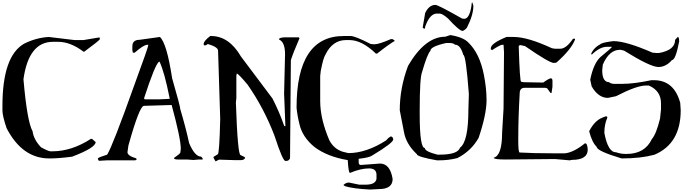

<svg xmlns="http://www.w3.org/2000/svg" viewBox="-20 -1303 5630 1579"><path d="M380.9 -999Q277.3 -993.2 177.7 -943.4Q0 -840.8 0 -431.6V-395.5Q0 -349.6 34.2 -249Q163.1 0 385.7 0Q463.9 0 573.2 -14.6Q766.6 -87.9 766.6 -134.8L736.3 -161.1H727.5Q569.3 -58.6 410.2 -58.6H395.5Q377.9 -58.6 317.4 -91.8Q256.8 -155.3 248 -223.6Q203.1 -302.7 172.9 -651.4Q215.8 -959 415 -959H459Q559.6 -959 667 -877.9H672.9Q799.8 -971.7 800.8 -980.5V-991.2L795.9 -995.1L667 -973.6H592.8Z M1127.9 -975.6Q1068.4 -975.6 1068.4 -920.9V-893.6L1072.3 -870.1H1087.9Q1161.1 -934.6 1191.4 -934.6H1200.2Q1200.2 -917 1084 -601.6Q906.2 -102.5 861.3 -31.2Q794.9 -10.7 785.2 -1V5.9L793 19.5L861.3 15.6H1091.8L1104.5 8.8L1099.6 -1Q1028.3 -21.5 1028.3 -51.8L1036.1 -106.4Q1127 -432.6 1164.1 -432.6L1391.6 -439.5Q1466.8 -163.1 1466.8 -79.1L1462.9 -47.9Q1462.9 -40 1411.1 -3.9V-1Q1414.1 8.8 1443.4 8.8H1518.6L1570.3 12.7L1614.3 8.8H1646.5V-1L1634.8 -14.6Q1582 -14.6 1535.2 -127Q1508.8 -250 1462.9 -404.3Q1462.9 -425.8 1395.5 -660.2Q1351.6 -948.2 1294.9 -999ZM1164.1 -493.2Q1255.9 -775.4 1288.1 -795.9H1292Q1332 -711.9 1375 -496.1V-490.2L1294.9 -486.3H1171.9Z M1709 -1006.8Q1654.3 -965.8 1654.3 -937.5L1661.1 -929.7H1664.1Q1675.8 -929.7 1688.5 -940.4H1691.4Q1773.4 -916 1773.4 -885.7L1791 -324.2Q1784.2 -34.2 1770.5 -34.2L1736.3 -12.7V-4.9L1752.9 24.4L1781.2 9.8L1903.3 13.7H1961.9Q1988.3 13.7 1996.1 -4.9Q1996.1 -11.7 1959 -27.3Q1934.6 -27.3 1919.9 -460L1923.8 -496.1V-680.7L1927.7 -698.2Q1939.5 -698.2 2016.6 -606.4Q2152.3 -411.1 2238.3 -184.6Q2304.7 20.5 2327.1 20.5H2334Q2356.4 20.5 2365.2 -1L2372.1 -808.6Q2388.7 -862.3 2443.4 -989.3L2436.5 -996.1H2320.3Q2275.4 -993.2 2275.4 -981.4V-977.5Q2324.2 -957 2324.2 -856.4L2316.4 -533.2L2327.1 -265.6H2320.3L2316.4 -269.5Q2278.3 -380.9 2220.7 -493.2L1961.9 -837.9Q1863.3 -1006.8 1715.8 -1006.8Z M2806.6 -1006.8Q2418.9 -1006.8 2418.9 -417Q2424.8 -353.5 2442.4 -283.2Q2465.8 -176.8 2565.4 -94.7Q2670.9 -14.6 2839.8 13.7Q2845.7 119.1 2858.4 119.1Q2945.3 82 3014.6 82Q3072.3 82 3076.2 128.9V168.9Q3067.4 215.8 2986.3 215.8H2934.6L2849.6 198.2Q2827.1 198.2 2806.6 215.8V222.7H2811.5L2815.4 227.5Q2881.8 249 3024.4 255.9L3095.7 252Q3209 252 3209 168.9Q3188.5 42 3104.5 42L2948.2 53.7Q2929.7 53.7 2929.7 32.2V2.9Q3015.6 -6.8 3038.1 -22.5Q3213.9 -127.9 3213.9 -156.2Q3213.9 -175.8 3194.3 -181.6Q3169.9 -168 3157.2 -149.4Q2993.2 -43.9 2844.7 -43.9L2796.9 -55.7Q2725.6 -79.1 2688.5 -149.4Q2613.3 -325.2 2613.3 -471.7V-677.7L2618.2 -721.7Q2638.7 -827.1 2655.3 -851.6Q2713.9 -973.6 2826.2 -973.6H2853.5Q2956.1 -973.6 3071.3 -862.3H3081.1Q3185.5 -944.3 3227.5 -966.8L3209 -981.4H3194.3Q3096.7 -938.5 3057.6 -938.5L3028.3 -941.4Q2900.4 -1006.8 2863.3 -1006.8Z M3641.6 -1001Q3475.6 -1001 3335.9 -761.7Q3267.6 -580.1 3267.6 -396.5L3301.8 -219.7Q3318.4 -119.1 3408.2 -35.2Q3408.2 -13.7 3573.2 15.6H3591.8Q3667 15.6 3741.2 -2.9Q3854.5 -60.5 3916 -168.9Q3981.4 -362.3 3981.4 -479.5Q3981.4 -577.1 3959 -689.5Q3924.8 -863.3 3832 -953.1Q3791 -997.1 3683.6 -1014.6ZM3431.6 -396.5Q3431.6 -664.1 3451.2 -710.9Q3494.1 -859.4 3519.5 -884.8Q3519.5 -920.9 3649.4 -949.2H3679.7Q3708 -949.2 3721.7 -935.5Q3766.6 -935.5 3790 -851.6Q3811.5 -851.6 3835.9 -530.3L3832 -400.4Q3832 -139.6 3763.7 -88.9Q3744.1 -31.2 3596.7 -31.2H3577.1Q3473.6 -57.6 3473.6 -85.9Q3431.6 -85.9 3431.6 -363.3ZM3864.3 -1283.2Q3857.4 -1283.2 3857.4 -1255.9Q3840.8 -1148.4 3797.9 -1148.4L3780.3 -1150.4Q3583 -1262.7 3560.5 -1262.7Q3508.8 -1262.7 3476.6 -1196.3L3456.1 -1076.2L3467.8 -1066.4Q3476.6 -1066.4 3476.6 -1084Q3514.6 -1191.4 3573.2 -1191.4H3595.7Q3618.2 -1191.4 3665 -1150.4Q3757.8 -1048.8 3784.2 -1048.8Q3799.8 -1052.7 3819.3 -1074.2Q3873 -1178.7 3873 -1255.9Z M4145.5 -999Q4016.6 -946.3 4016.6 -906.2V-895.5L4028.3 -891.6Q4093.8 -934.6 4109.4 -934.6H4121.1L4125 -874L4121.1 -409.2L4109.4 -212.9Q4109.4 -23.4 4040 -5.9Q4040 8.8 4137.7 8.8L4543.9 4.9L4665 15.6L4684.6 11.7Q4813.5 11.7 4813.5 -73.2Q4810.5 -124 4793 -124H4790Q4697.3 -48.8 4625 -42H4540Q4452.1 -42 4375 -43.9Q4307.6 -45.9 4253.9 -48.8Q4242.2 -48.8 4242.2 -141.6V-163.1Q4242.2 -336.9 4253.9 -534.2Q4253.9 -581.1 4294.9 -581.1H4462.9L4479.5 -577.1L4507.8 -538.1H4515.6L4523.4 -588.9V-638.7Q4523.4 -656.2 4511.7 -659.2Q4496.1 -659.2 4447.3 -624L4286.1 -627L4265.6 -630.9Q4254.9 -630.9 4246.1 -917V-923.8L4253.9 -931.6H4262.7L4297.9 -923.8Q4498 -785.2 4535.2 -785.2L4555.7 -788.1Q4677.7 -895.5 4709 -977.5V-984.4H4692.4Q4636.7 -902.3 4587.9 -902.3H4543.9L4519.5 -906.2Q4319.3 -999 4205.1 -999Z M5532.2 -975.6Q5532.2 -890.6 5399.4 -867.2H5378.9L5345.7 -870.1Q5129.9 -964.8 5024.4 -964.8Q4950.2 -956.1 4924.8 -944.3Q4860.4 -909.2 4841.8 -860.4V-856.4H4849.6Q4914.1 -918 4970.7 -918H5012.7Q5012.7 -911.1 4917 -833Q4860.4 -779.3 4834 -647.5L4845.7 -592.8Q4900.4 -498 4979.5 -498L5045.9 -511.7Q5215.8 -599.6 5291 -599.6H5316.4Q5416 -555.7 5416 -454.1V-403.3L5408.2 -328.1Q5377 -200.2 5340.8 -159.2Q5283.2 -37.1 5132.8 -37.1H5125Q5085 -37.1 5045.9 -50.8Q4979.5 -50.8 4950.2 -210Q4950.2 -280.3 4974.6 -335Q4974.6 -345.7 4966.8 -345.7H4959L4932.6 -335Q4869.1 -309.6 4825.2 -223.6Q4848.6 -131.8 4887.7 -94.7Q4887.7 -61.5 5091.8 0Q5249 0 5361.3 -30.3Q5578.1 -121.1 5578.1 -396.5L5574.2 -457Q5523.4 -643.6 5357.4 -643.6H5336.9Q5194.3 -613.3 5095.7 -613.3H5024.4Q4991.2 -619.1 4991.2 -627Q4932.6 -627 4932.6 -724.6L4937.5 -771.5Q4990.2 -893.6 5079.1 -893.6H5083L5112.3 -886.7Q5328.1 -752 5395.5 -752Q5457 -752 5506.8 -809.6Q5536.1 -809.6 5565.4 -961.9Q5565.4 -999 5553.7 -999Z"/></svg>

Font: Elementary Gothic 
Style: Regular
Weight: 400
Designer: Bill Roach / W.K. Roach
Version: Version 1.00 April 18, 2012, initial release